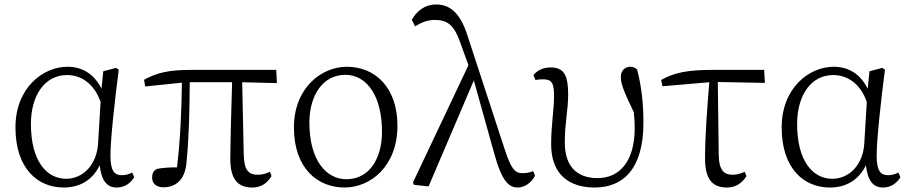

<svg xmlns="http://www.w3.org/2000/svg" viewBox="-20 -823 4062 857"><path d="M418 -186C413 -85 348 -25 276 -25C187 -25 118 -105 118 -270C118 -396 179 -488 279 -488C347 -488 402 -445 429 -368ZM570 -53C555 -45 540 -41 524 -41C492 -41 473 -58 473 -128C473 -201 492 -373 510 -512L498 -520L441 -505L433 -427C401 -492 348 -525 281 -525C172 -525 49 -431 49 -254C49 -71 148 14 264 14C335 14 392 -18 425 -85C433 -14 459 14 501 14C536 14 563 -5 579 -32Z M1061 -456 1216 -452 1213 -511H831C733 -511 679 -498 623 -467L628 -437L792 -454C790 -333 786 -208 770 -76C736 -76 704 -74 680 -69C666 -61 659 -51 659 -30C659 -4 678 13 709 13C765 13 805 -21 812 -94C824 -210 826 -333 827 -456H1016C1013 -367 1008 -167 1008 -114C1008 -23 1041 14 1107 14C1144 14 1172 -4 1192 -37L1185 -56C1168 -49 1152 -43 1131 -43C1091 -43 1070 -61 1068 -131Z M1518 14C1631 14 1754 -78 1754 -262C1754 -431 1656 -525 1528 -525C1415 -525 1292 -431 1292 -254C1292 -70 1399 14 1518 14ZM1526 -23C1438 -23 1361 -105 1361 -276C1361 -397 1421 -489 1521 -489C1620 -489 1685 -391 1685 -235C1685 -117 1630 -23 1526 -23Z M2360 -59C2343 -52 2325 -50 2312 -50C2278 -50 2261 -70 2232 -159L2066 -666C2035 -762 1991 -803 1927 -803C1880 -803 1844 -779 1818 -735L1833 -705C1858 -722 1888 -734 1921 -734C1977 -734 2007 -712 2035 -631L2071 -532L1823 -8L1828 2L1893 9L2095 -464L2186 -138C2222 -6 2255 14 2292 14C2320 14 2354 -8 2368 -39Z M2370 -466C2380 -468 2393 -469 2404 -469C2445 -469 2453 -450 2453 -392C2453 -333 2440 -265 2440 -179C2440 -44 2521 14 2634 14C2763 14 2852 -71 2852 -275C2852 -364 2843 -438 2824 -512C2818 -520 2806 -525 2793 -525C2769 -525 2751 -507 2751 -480C2751 -453 2760 -423 2809 -322C2812 -296 2813 -273 2813 -251C2813 -101 2744 -28 2647 -28C2556 -28 2501 -80 2501 -186C2501 -276 2516 -331 2516 -401C2516 -486 2498 -522 2438 -522C2402 -522 2378 -508 2361 -488Z M3184 -457 3394 -453 3391 -511H3162C3056 -511 2992 -501 2931 -466L2937 -438L3146 -456C3137 -347 3127 -218 3127 -115C3127 -23 3160 14 3224 14C3263 14 3291 -4 3312 -37L3304 -56C3288 -49 3271 -43 3250 -43C3213 -43 3189 -61 3188 -133Z M3838 -186C3833 -85 3768 -25 3696 -25C3607 -25 3538 -105 3538 -270C3538 -396 3599 -488 3699 -488C3767 -488 3822 -445 3849 -368ZM3990 -53C3975 -45 3960 -41 3944 -41C3912 -41 3893 -58 3893 -128C3893 -201 3912 -373 3930 -512L3918 -520L3861 -505L3853 -427C3821 -492 3768 -525 3701 -525C3592 -525 3469 -431 3469 -254C3469 -71 3568 14 3684 14C3755 14 3812 -18 3845 -85C3853 -14 3879 14 3921 14C3956 14 3983 -5 3999 -32Z"/></svg>

Font: Noto Serif CJK JP Light
Style: Regular
Weight: 300
Designer: Ryoko NISHIZUKA 西塚涼子 (kana & ideographs); Frank Grießhammer (Latin, Greek & Cyrillic); Wenlong ZHANG 张文龙 (bopomofo); San
Foundry: Adobe Systems Incorporated
Version: Version 1.001;PS 1.001;hotconv 16.6.54;makeotf.lib2.5.65590